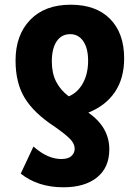

<svg xmlns="http://www.w3.org/2000/svg" viewBox="-20 -580 574 815"><path d="M280 -560Q388 -560 447.5 -499.5Q507 -439 507 -332Q507 -247 467.5 -189Q428 -131 355 -102Q444 -40 444 54Q444 131 392 173Q340 215 249 215Q141 215 68 157L122 42Q154 70 183 82.5Q212 95 240 95Q269 95 283 82.5Q297 70 297 51Q297 31 279 11.5Q261 -8 211 -43Q124 -100 85 -164Q46 -228 46 -323Q46 -431 108 -495.5Q170 -560 280 -560ZM278 -435Q241 -435 220.5 -404.5Q200 -374 200 -319Q200 -269 218.5 -233Q237 -197 272 -171Q310 -187 332 -227Q354 -267 354 -322Q354 -375 333.5 -405Q313 -435 278 -435Z"/></svg>

Font: Noto Sans Condensed ExtraBold
Style: Regular
Weight: 800
Width: 3
Designer: Monotype Design Team
Foundry: Monotype Imaging Inc.
Version: Version 2.013; ttfautohint (v1.8.4.7-5d5b)